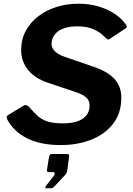

<svg xmlns="http://www.w3.org/2000/svg" viewBox="-20 -772 717 1035"><path d="M543 -574Q523 -596 487 -613Q451 -630 396 -630Q355 -630 324 -619Q293 -608 275.5 -586.5Q258 -565 258 -536Q258 -520 267 -506.5Q276 -493 292.5 -482.5Q309 -472 331 -465L482 -413Q560 -387 597 -346.5Q634 -306 634 -245Q634 -163 590.5 -106Q547 -49 473 -19.5Q399 10 307 10Q199 10 127 -26Q55 -62 20 -126Q16 -136 16 -141.5Q16 -147 24 -152L103 -200Q115 -208 124 -204.5Q133 -201 140 -192Q163 -165 185 -145.5Q207 -126 238.5 -116.5Q270 -107 322 -107Q361 -107 392.5 -116.5Q424 -126 443.5 -147.5Q463 -169 463 -204Q463 -229 445 -246Q427 -263 387 -276L241 -325Q168 -349 131 -395.5Q94 -442 94 -502Q94 -559 118.5 -605Q143 -651 186 -684Q229 -717 284.5 -734.5Q340 -752 403 -752Q463 -752 512 -737Q561 -722 597.5 -698Q634 -674 656 -643Q663 -635 663.5 -629Q664 -623 657 -619L568 -560Q563 -557 557 -561.5Q551 -566 543 -574ZM229 243Q225 243 224.5 239Q224 235 228 230L269 177Q276 168 275 162Q274 156 267 156H244Q237 156 234.5 152.5Q232 149 234 139L244 75Q247 58 259 58H341Q354 58 353 70L342 150Q340 161 333 169L278 228Q273 234 267.5 238.5Q262 243 253 243Z"/></svg>

Font: Libre Franklin
Style: Bold Italic
Weight: 700
Italic angle: -8°
Designer: Pablo Impallari, Rodrigo Fuenzalida, Nhung Nguyen
Foundry: Impallari Type
Version: Version 3.000